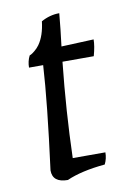

<svg xmlns="http://www.w3.org/2000/svg" viewBox="-73 -633 478 695"><g transform="rotate(-10 166.5 -285.0)"><path d="M300 -470Q300 -446 290 -410H175Q156 -231 151 -60H271Q271 -37 261 -17Q174 -9 120 15Q64 15 64 -30Q96 -274 104 -410H52Q52 -433 62 -453Q64 -454 67.5 -455.5Q71 -457 81 -465Q91 -473 99 -484Q121 -515 127 -567Q159 -585 194 -585Q189 -528 181 -465Z"/></g></svg>

Font: Kotta One
Style: Regular
Weight: 400
Designer: Ania Kruk
Foundry: Ania Kruk
Version: Version 1.001